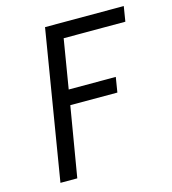

<svg xmlns="http://www.w3.org/2000/svg" viewBox="-109 -825 819 914"><g transform="rotate(-15 300.0 -367.5)"><path d="M76 0 197 -735H585L573 -661H269L229 -419H461L449 -345H217L159 0Z"/></g></svg>

Font: Iosevka Curly Extended Oblique
Style: Regular
Weight: 400
Width: 7
Italic angle: -9°
Monospace: yes
Designer: Belleve Invis
Foundry: Belleve Invis
Version: Version 11.1.0; ttfautohint (v1.8.3)